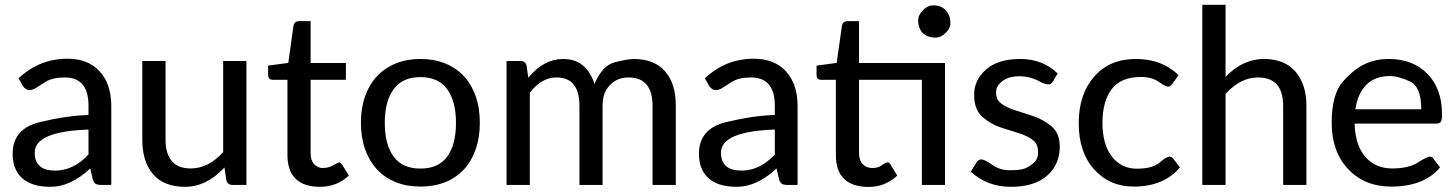

<svg xmlns="http://www.w3.org/2000/svg" viewBox="-20 -757 5960 786"><path d="M206.1 -58.6Q280.8 -58.6 342.3 -124.5V-226.6Q122.1 -219.2 122.1 -131.8Q122.1 -58.6 206.1 -58.6ZM256.3 -516.6Q341.3 -516.6 388.4 -464.4Q435.5 -412.1 435.5 -324.2V0H393.6Q379.4 0 371.8 -4.4Q364.3 -8.8 359.9 -22L349.6 -67.4Q268.6 7.8 187 7.8Q110.4 7.8 71 -27.3Q31.7 -62.5 31.7 -127.4Q31.7 -230.5 143.8 -257.3Q255.9 -284.2 342.3 -286.1V-324.2Q342.3 -439.9 245.1 -439.9Q195.3 -439.9 166.5 -421.9Q137.7 -403.8 125.5 -396Q113.3 -388.2 99.6 -388.2Q85.9 -388.2 73.2 -405.3L56.2 -436.5Q141.1 -516.6 256.3 -516.6Z M562.5 -184.1V-507.3H657.7V-184.1Q657.7 -128.9 683.1 -98.1Q708.5 -67.4 760.7 -67.4Q833 -67.4 893.6 -134.3V-507.3H988.8V0H931.6Q911.6 0 906.7 -19L898.9 -71.3Q825.2 7.8 737.8 7.8Q650.4 7.8 606.4 -44.2Q562.5 -96.2 562.5 -184.1Z M1156.7 -124V-430.2H1097.2Q1077.6 -430.2 1077.6 -450.7V-488.3L1160.2 -499.5L1181.6 -652.8Q1186 -670.4 1203.6 -670.4H1251.5V-499H1396V-430.2H1251.5V-130.4Q1251.5 -100.1 1266.4 -84.7Q1281.2 -69.3 1299.8 -69.3Q1327.1 -69.3 1345.2 -80.8Q1363.3 -92.3 1368.7 -92.3Q1374 -92.3 1380.4 -83.5L1408.2 -38.1Q1358.4 7.8 1290.5 7.8Q1156.7 7.8 1156.7 -124Z M1591.3 -116Q1627.4 -66.9 1701.2 -66.9Q1774.9 -66.9 1810.8 -116Q1846.7 -165 1846.7 -253.9Q1846.7 -342.8 1810.5 -392.1Q1774.4 -441.4 1701.2 -441.4Q1627.9 -441.4 1591.6 -392.1Q1555.2 -342.8 1555.2 -253.9Q1555.2 -165 1591.3 -116ZM1600.3 -497.3Q1645.5 -515.6 1701.4 -515.6Q1757.3 -515.6 1802.5 -497.3Q1847.7 -479 1879.2 -445.1Q1910.6 -411.1 1927.5 -362.8Q1944.3 -314.5 1944.3 -254.4Q1944.3 -194.3 1927.5 -146Q1910.6 -97.7 1879.2 -63.5Q1847.7 -29.3 1802.5 -11.2Q1757.3 6.8 1701.4 6.8Q1645.5 6.8 1600.3 -11.2Q1555.2 -29.3 1523.4 -63.5Q1491.7 -97.7 1474.6 -146Q1457.5 -194.3 1457.5 -254.4Q1457.5 -314.5 1474.6 -362.8Q1491.7 -411.1 1523.4 -445.1Q1555.2 -479 1600.3 -497.3Z M2258.3 -439.9Q2196.3 -439.9 2148.9 -377V0H2053.7V-507.3H2110.8Q2130.9 -507.3 2135.7 -488.3L2142.6 -439Q2206.1 -515.6 2285.2 -515.6Q2335.9 -515.6 2367.7 -487.8Q2399.4 -460 2413.6 -412.6Q2445.3 -489.3 2498 -502.4Q2550.8 -515.6 2575.7 -515.6Q2657.2 -515.6 2701.9 -465.8Q2746.6 -416 2746.6 -323.7V0H2651.4V-323.7Q2651.4 -439.9 2552.7 -439.9Q2507.8 -439.9 2477.3 -409.4Q2446.8 -378.9 2446.8 -323.7V0H2352.1V-323.7Q2352.1 -439.9 2258.3 -439.9Z M3015.6 -58.6Q3090.3 -58.6 3151.9 -124.5V-226.6Q2931.6 -219.2 2931.6 -131.8Q2931.6 -58.6 3015.6 -58.6ZM3065.9 -516.6Q3150.9 -516.6 3198 -464.4Q3245.1 -412.1 3245.1 -324.2V0H3203.1Q3189 0 3181.4 -4.4Q3173.8 -8.8 3169.4 -22L3159.2 -67.4Q3078.1 7.8 2996.6 7.8Q2919.9 7.8 2880.6 -27.3Q2841.3 -62.5 2841.3 -127.4Q2841.3 -230.5 2953.4 -257.3Q3065.4 -284.2 3151.9 -286.1V-324.2Q3151.9 -439.9 3054.7 -439.9Q3004.9 -439.9 2976.1 -421.9Q2947.3 -403.8 2935.1 -396Q2922.9 -388.2 2909.2 -388.2Q2895.5 -388.2 2882.8 -405.3L2865.7 -436.5Q2950.7 -516.6 3065.9 -516.6Z M3342.3 -430.2Q3322.8 -430.2 3322.8 -450.7V-488.3L3405.3 -499.5L3426.8 -652.8Q3431.2 -670.4 3448.7 -670.4H3496.6V-499H3848.6V0H3753.9V-430.2H3496.6V-130.4Q3497.1 -100.1 3511.7 -85Q3526.4 -69.8 3548.8 -69.3Q3571.3 -68.8 3584.5 -77.1Q3597.7 -85.4 3603 -88.9Q3608.4 -92.3 3614.3 -92.3Q3620.1 -92.3 3625.5 -83.5L3653.3 -38.1Q3602.1 8.8 3535.2 8.3Q3400.9 7.3 3401.9 -124V-430.2ZM3810.5 -603Q3759.8 -603 3744.1 -643.1Q3738.8 -655.3 3738.8 -675.3Q3738.8 -695.3 3758.3 -715.3Q3777.8 -735.8 3803.7 -734.9Q3845.7 -734.9 3865.2 -694.3Q3870.6 -682.1 3870.6 -661.6Q3870.6 -641.1 3851.1 -622.1Q3831.1 -603 3810.5 -603Z M4057.6 -379.9Q4057.6 -355.5 4068.8 -342.8Q4080.1 -330.1 4098.1 -320.8Q4116.2 -311.5 4139.9 -304.2Q4163.6 -296.9 4206.8 -282.7Q4250 -268.6 4284.2 -240.2Q4318.4 -211.9 4318.4 -156.7Q4318.4 -83.5 4266.6 -37.8Q4214.8 7.8 4118.2 7.8Q4021.5 7.8 3954.1 -54.2L3976.1 -89.8Q3984.4 -104.5 3997.6 -104.5Q4010.3 -104.5 4041.7 -82.3Q4073.2 -60.1 4113.8 -60.1Q4154.8 -60.1 4173.6 -66.7Q4192.4 -73.2 4210.9 -89.4Q4229.5 -105.5 4229.5 -132.8Q4229.5 -160.2 4218.3 -173.6Q4207 -187 4188.7 -196.5Q4170.4 -206.1 4147 -213.1Q4123.5 -220.2 4080.3 -233.9Q4037.1 -247.6 4002.4 -277.8Q3967.8 -308.1 3967.8 -369.1Q3967.8 -429.7 4016.8 -472.7Q4065.9 -515.6 4157.2 -515.6Q4248.5 -515.6 4310.1 -456.1L4289.1 -421.4Q4277.8 -400.9 4237.1 -422.9Q4196.3 -444.8 4152.8 -444.8Q4108.9 -444.8 4083.3 -424.8Q4057.6 -404.8 4057.6 -379.9Z M4620.6 6.8Q4522.5 6.8 4459.2 -63.5Q4396 -133.8 4396 -252.4Q4396 -371.1 4459.2 -443.4Q4522.5 -515.6 4629.9 -515.6Q4737.3 -515.6 4804.7 -449.2L4779.3 -414.1Q4771 -402.3 4761.2 -402.3Q4751.5 -402.3 4723.4 -422.1Q4695.3 -441.9 4650.4 -441.9Q4568.8 -441.9 4531 -392.1Q4493.2 -342.3 4493.2 -254.4Q4493.2 -166.5 4531.5 -116.5Q4569.8 -66.4 4633.8 -66.4Q4697.3 -66.4 4726.6 -91.1Q4755.9 -115.7 4766.6 -115.7Q4777.3 -115.7 4783.7 -106.4L4810.5 -71.8Q4744.6 6.8 4620.6 6.8Z M5129.9 -439.9Q5058.1 -439.9 4997.1 -372.6V0H4901.9V-737.3H4997.1V-442.4Q5068.4 -515.6 5153.8 -515.6Q5239.3 -515.6 5283.7 -463.4Q5328.1 -411.1 5328.1 -323.7V0H5232.9V-323.7Q5232.9 -439.9 5129.9 -439.9Z M5671.4 -445.8Q5608.9 -445.8 5573.2 -409.7Q5537.6 -373.5 5528.8 -309.6H5798.3Q5798.3 -403.8 5749.8 -424.8Q5701.2 -445.8 5671.4 -445.8ZM5665 -515.6Q5763.7 -515.6 5823.5 -454.8Q5883.3 -394 5883.3 -288.1Q5883.3 -266.1 5878.4 -258.5Q5873.5 -251 5860.8 -251H5525.4Q5528.3 -161.1 5569.8 -114.3Q5611.3 -67.4 5678.7 -67.4Q5746.1 -67.4 5784.2 -91.6Q5822.3 -115.7 5833 -115.7Q5843.8 -115.7 5848.6 -106.4L5875.5 -71.8Q5809.6 6.8 5675.3 6.8Q5566.4 6.8 5499 -64.7Q5431.6 -136.2 5431.6 -254.4Q5431.6 -372.6 5478.8 -424.6Q5525.9 -476.6 5570.1 -496.1Q5614.3 -515.6 5665 -515.6Z"/></svg>

Font: Lato-Medium
Style: Regular
Weight: 500
Designer: Lukasz Dziedzic
Foundry: tyPoland Lukasz Dziedzic
Version: Version 2.006; 2014-01-15